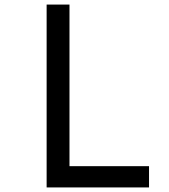

<svg xmlns="http://www.w3.org/2000/svg" viewBox="-20 -820 740 840"><path d="M184 0V-800H284V-93H632V0Z"/></svg>

Font: Martian Mono Light
Style: Regular
Weight: 300
Monospace: yes
Designer: Roman Shamin
Foundry: Evil Martians
Version: Version 1.000; ttfautohint (v1.8.4.7-5d5b)